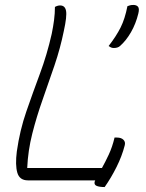

<svg xmlns="http://www.w3.org/2000/svg" viewBox="-20 -729 590 776"><path d="M93 0Q59 0 50 -31Q41 -62 48 -117Q60 -202 86.5 -278.5Q113 -355 141.5 -431.5Q170 -508 189 -592Q195 -621 198.5 -648Q202 -675 202 -701Q213 -707 223 -707Q243 -707 247 -685Q251 -663 238 -604Q224 -535 200.5 -465.5Q177 -396 152.5 -327Q128 -258 110.5 -189Q93 -120 90 -50H392Q405 -73 419.5 -104Q434 -135 443 -173H453Q470 -173 479 -164Q488 -155 484 -141Q473 -98 451 -54Q429 -10 403 27Q381 27 370 22Q359 17 363 4Q364 2 365 0ZM519 -709Q532 -709 538 -701.5Q544 -694 539 -674Q529 -633 509.5 -599Q490 -565 465 -543Q456 -535 440 -535Q433 -535 428 -537.5Q423 -540 419 -543Q450 -583 467.5 -618Q485 -653 495 -704Q500 -706 505.5 -707.5Q511 -709 519 -709Z"/></svg>

Font: Recursive Sn Csl St Lt
Style: Italic
Weight: 300
Italic angle: -15°
Version: Version 1.079;hotconv 1.0.112;makeotfexe 2.5.65598; ttfautoh